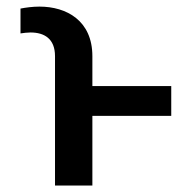

<svg xmlns="http://www.w3.org/2000/svg" viewBox="-20 -573 591 593"><path d="M265.3 0V-215.2H508.9V-307.2H265.3V-399.5C265.3 -509.2 185.7 -552.6 101.9 -552.6C81 -552.6 59.3 -549.7 43.3 -546.5V-469.8C52.2 -471.2 65 -472.7 74.2 -472.7C116.5 -472.7 149.9 -453.8 149.9 -399.5V0Z"/></svg>

Font: Magic Ui Pro Medium
Style: Regular
Weight: 500
Designer: Stefan Endress, Andreas Faust
Version: Version 1.000;FEAKit 1.0